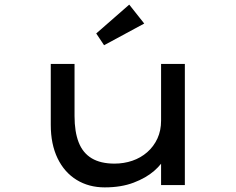

<svg xmlns="http://www.w3.org/2000/svg" viewBox="-20 -802 1021 832"><path d="M434 10Q365 10 312 -22.5Q259 -55 229.5 -116Q200 -177 200 -261V-525H303V-299Q303 -231 321 -185Q339 -139 377.5 -116Q416 -93 476 -93Q517 -93 553.5 -105.5Q590 -118 618 -142.5Q646 -167 662 -201.5Q678 -236 678 -279V-525H781V0H678V-110L696 -122Q683 -92 648 -61.5Q613 -31 559 -10.5Q505 10 434 10ZM431 -606 397 -657 540 -782 605 -700Z"/></svg>

Font: Lexend Zetta
Style: Regular
Weight: 400
Designer: Bonnie Shaver-Troup, Thomas Jockin
Foundry: Lexend
Version: Version 1.007